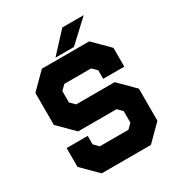

<svg xmlns="http://www.w3.org/2000/svg" viewBox="-196 -981 1042 1115"><g transform="rotate(-30 325.5 -424.0)"><path d="M160.5 0 57.5 -103V-229H199V-172L229.5 -141.5H421.5L452 -172V-249L421.5 -279.5H163.5L60.5 -382.5V-597L163.5 -700H481L584 -597V-471H442.5V-528L412 -558.5H232.5L201.5 -528V-451.5L232.5 -421H490.5L593.5 -318V-103L490.5 0ZM193.5 -71H448L520 -140V-290L463 -349.5H202.5L132 -422.5V-564L200.5 -629.5H449.5L512.5 -564V-536V-564L449.5 -629.5H200.5L132 -564V-422.5L202.5 -349.5H463L520 -290V-140L448 -71H193.5L131.5 -130V-164V-130ZM264 -716 386 -848H529.5L387.5 -716ZM359 -750H358.5L418.5 -813H419Z"/></g></svg>

Font: Tourney Black
Style: Regular
Weight: 900
Version: Version 1.015